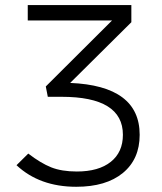

<svg xmlns="http://www.w3.org/2000/svg" viewBox="-20 -713 626 743"><path d="M274.9 9.8Q133.3 9.8 43.9 -73.7L89.4 -118.7Q137.7 -81.5 178.2 -65.4Q218.8 -49.3 277.3 -49.3Q361.8 -49.3 408.7 -86.7Q455.6 -124 455.6 -191.4Q455.6 -338.4 218.3 -338.4H165L157.2 -378.4L413.6 -633.8H87.4V-693.4H488.3V-627L251.5 -392.1Q520.5 -380.9 520.5 -191.4Q520.5 -97.2 455.6 -43.7Q390.6 9.8 274.9 9.8Z"/></svg>

Font: Cascadia Code NF Light
Style: Regular
Weight: 300
Monospace: yes
Designer: Aaron Bell
Foundry: Saja Typeworks
Version: Version 2404.023; ttfautohint (v1.8.4)